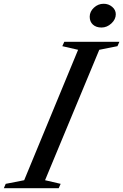

<svg xmlns="http://www.w3.org/2000/svg" viewBox="-92 -990 648 1010"><path d="M35.2 -42 318.8 -728 235.8 -747.1 246.1 -770H536.1L525.9 -747.1L430.2 -728L145 -42L227.1 -22.9L216.8 0H-71.8L-62 -22.9ZM453.1 -970.2Q479 -970.2 498 -954.1Q517.1 -938 517.1 -915Q517.1 -888.2 493.9 -866.7Q470.7 -845.2 441.9 -845.2Q413.6 -845.2 396.7 -860.6Q379.9 -876 379.9 -901.9Q379.9 -929.2 402.1 -949.7Q424.3 -970.2 453.1 -970.2Z"/></svg>

Font: Libre Caslon Text
Style: Italic
Weight: 400
Italic angle: -25°
Designer: Pablo Impallari, Rodrigo Fuenzalida
Foundry: Pablo Impallari, Rodrigo Fuenzalida
Version: Version 1.002